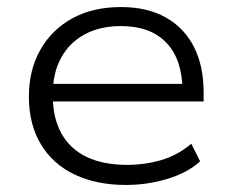

<svg xmlns="http://www.w3.org/2000/svg" viewBox="-20 -517 655 545"><path d="M337 8Q254 8 192 -21.5Q130 -51 96 -107.5Q62 -164 62 -243Q62 -318 94.5 -375.5Q127 -433 185.5 -465Q244 -497 323 -497Q398 -497 450.5 -467.5Q503 -438 530.5 -384Q558 -330 558 -255V-229H110V-279H519L498 -262Q497 -349 452 -396Q407 -443 323 -443Q264 -443 220.5 -419.5Q177 -396 153.5 -353Q130 -310 130 -252V-244Q130 -182 154.5 -138Q179 -94 226 -71.5Q273 -49 340 -49Q391 -49 437.5 -62.5Q484 -76 523 -109L548 -59Q513 -27 456 -9.5Q399 8 337 8Z"/></svg>

Font: Nunito Sans 10pt SemiExpanded Light
Style: Regular
Weight: 300
Width: 6
Designer: Vernon Adams
Foundry: Vernon Adams
Version: Version 3.101;gftools[0.9.27]